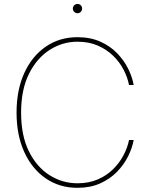

<svg xmlns="http://www.w3.org/2000/svg" viewBox="-20 -921 742 951"><path d="M363.8 9.3Q274.4 9.3 206.3 -37.6Q138.2 -84.5 100.1 -168.2Q62 -252 62 -363.3Q62 -475.1 100.1 -558.8Q138.2 -642.6 206.3 -689.7Q274.4 -736.8 363.8 -736.8Q427.7 -736.8 476.8 -714.8Q525.9 -692.9 560.3 -657.2Q594.7 -621.6 615 -580.3Q635.3 -539.1 642.1 -500H619.1Q611.8 -537.6 592.3 -575.4Q572.8 -613.3 540.8 -644.5Q508.8 -675.8 464.6 -695.1Q420.4 -714.4 363.8 -714.4Q289.1 -714.4 225.6 -673.6Q162.1 -632.8 123.3 -554.7Q84.5 -476.6 84.5 -363.3Q84.5 -249 123.3 -171.1Q162.1 -93.3 225.6 -53.2Q289.1 -13.2 363.8 -13.2Q420.4 -13.2 464.6 -32.5Q508.8 -51.8 540.5 -83.3Q572.3 -114.7 592 -152.6Q611.8 -190.4 619.1 -227.5H642.1Q635.3 -189 615 -147.7Q594.7 -106.4 560.3 -70.8Q525.9 -35.2 476.8 -12.9Q427.7 9.3 363.8 9.3ZM363.8 -855.5Q354.5 -855.5 347.7 -862.3Q340.8 -869.1 340.8 -878.4Q340.8 -888.2 347.7 -894.8Q354.5 -901.4 363.8 -901.4Q373.5 -901.4 380.1 -894.8Q386.7 -888.2 386.7 -878.4Q386.7 -869.1 380.1 -862.3Q373.5 -855.5 363.8 -855.5Z"/></svg>

Font: Inter 20pt Thin
Style: Regular
Weight: 250
Version: Version 4.001;git-66647c0bb